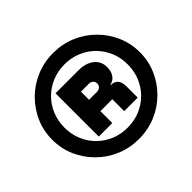

<svg xmlns="http://www.w3.org/2000/svg" viewBox="-178 -915 1255 1255"><g transform="rotate(-45 450.0 -287.5)"><path d="M450 110Q366.7 110 292.9 79.2Q219.2 48.3 163.8 -6.7Q108.3 -61.7 76.7 -133.3Q45 -205 45 -287.5Q45 -370 76.7 -441.7Q108.3 -513.3 163.8 -568.3Q219.2 -623.3 292.9 -654.2Q366.7 -685 450 -685Q534.2 -685 607.5 -654.2Q680.8 -623.3 736.2 -568.3Q791.7 -513.3 823.3 -441.7Q855 -370 855 -287.5Q855 -205 823.3 -133.3Q791.7 -61.7 736.2 -6.7Q680.8 48.3 607.5 79.2Q534.2 110 450 110ZM450 5Q511.7 5 565 -17.1Q618.3 -39.2 658.3 -79.2Q698.3 -119.2 720.4 -172.5Q742.5 -225.8 742.5 -287.5Q742.5 -349.2 720.4 -402.5Q698.3 -455.8 658.3 -495.8Q618.3 -535.8 565 -557.9Q511.7 -580 450 -580Q388.3 -580 335 -557.9Q281.7 -535.8 241.7 -495.8Q201.7 -455.8 179.6 -402.5Q157.5 -349.2 157.5 -287.5Q157.5 -225.8 179.6 -172.5Q201.7 -119.2 241.7 -79.2Q281.7 -39.2 335 -17.1Q388.3 5 450 5ZM275 -87.5V-487.5H490Q554.2 -487.5 594.6 -455.8Q635 -424.2 635 -370Q635 -331.7 617.9 -306.2Q600.8 -280.8 568.3 -273.3V-270Q600 -270 617.5 -251.2Q635 -232.5 635 -194.2V-87.5H510V-197.5H400V-87.5ZM400 -302.5H473.3Q490 -302.5 501.7 -312.9Q513.3 -323.3 513.3 -340Q513.3 -357.5 501.7 -367.5Q490 -377.5 473.3 -377.5H400Z"/></g></svg>

Font: Funnel Sans Light ExtraBold
Style: Regular
Weight: 800
Version: Version 1.000